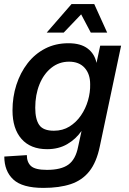

<svg xmlns="http://www.w3.org/2000/svg" viewBox="-20 -755 631 937"><path d="M192 162Q89 162 45 121Q1 80 1 9L111 2Q111 37 131.5 55.5Q152 74 209 74Q278 74 313.5 48.5Q349 23 361 -38L378 -116Q350 -76 308 -51.5Q266 -27 210 -27Q129 -27 85 -77Q41 -127 41 -216Q41 -282 60 -341Q79 -400 114.5 -446Q150 -492 200.5 -518Q251 -544 314 -544Q374 -544 408 -518Q442 -492 451 -448L469 -532H571L467 -40Q451 37 416 81Q381 125 325.5 143.5Q270 162 192 162ZM243 -117Q286 -117 319 -137.5Q352 -158 375 -191.5Q398 -225 409.5 -265Q421 -305 420 -344Q420 -394 393 -424Q366 -454 317 -454Q268 -454 230.5 -424Q193 -394 172.5 -343Q152 -292 152 -229Q152 -173 171.5 -145Q191 -117 243 -117ZM208 -596 329 -735H440L503 -596H423L376 -685L291 -596Z"/></svg>

Font: Geist Medium
Style: Italic
Weight: 500
Italic angle: -12°
Designer: Basement.studio, Andrés Briganti, Mateo Zaragoza
Foundry: Basement.studio, Vercel, Andrés Briganti, Guido Ferreyra, Mateo Zaragoza
Version: Version 1.500; ttfautohint (v1.8.4.7-5d5b)